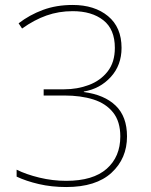

<svg xmlns="http://www.w3.org/2000/svg" viewBox="-20 -744 610 774"><path d="M470 -551Q470 -481 426.5 -433.5Q383 -386 318 -375V-373Q401 -362 446.5 -318Q492 -274 492 -194Q492 -105 429.5 -47.5Q367 10 247 10Q188 10 136.5 -2Q85 -14 47 -32V-60Q85 -41 138.5 -28Q192 -15 247 -15Q355 -15 410 -63.5Q465 -112 465 -194Q465 -254 436 -290.5Q407 -327 356.5 -343Q306 -359 239 -359H156V-384H239Q292 -384 338.5 -401.5Q385 -419 414 -456Q443 -493 443 -551Q443 -626 396.5 -662.5Q350 -699 273 -699Q217 -699 167.5 -681.5Q118 -664 69 -629L55 -650Q99 -684 153 -704Q207 -724 273 -724Q361 -724 415.5 -679Q470 -634 470 -551Z"/></svg>

Font: Noto Sans Cherokee Thin
Style: Regular
Weight: 100
Designer: Monotype Design Team
Foundry: Monotype Imaging Inc.
Version: Version 2.001; ttfautohint (v1.8.4.7-5d5b)